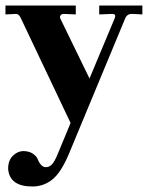

<svg xmlns="http://www.w3.org/2000/svg" viewBox="-22 -445 543 704"><path d="M341.8 -424.8H500V-392.1L462.9 -394H460.9Q442.9 -394 436 -375L231.9 116.2Q203.1 186 170.9 212.4Q138.7 238.8 96.7 238.8Q12.7 238.8 7.8 173.8Q7.8 143.1 25.4 126Q43 108.9 64 108.9Q85 109.4 98.1 118.2Q111.3 127 116.2 138.7Q128.4 168 146 168Q159.2 168 168.9 157.2Q178.7 146.5 189.9 119.1L236.8 5.9L53.2 -380.9Q46.4 -394 37.1 -394L-2 -392.1V-424.8H255.9V-392.1L210.9 -394Q204.1 -394 200.2 -388.7Q196.3 -383.3 199.2 -377L306.2 -157.2L398.9 -378.9Q404.8 -394 389.2 -394L341.8 -392.1Z"/></svg>

Font: Unna-Bold
Style: Bold
Weight: 700
Designer: Jorge de Buen U.
Foundry: Omnibus-Type
Version: Version 2.006;PS 002.006;hotconv 1.0.70;makeotf.lib2.5.58329